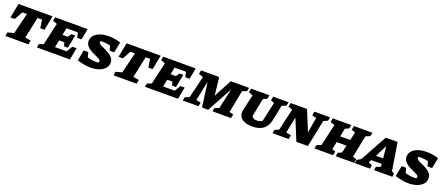

<svg xmlns="http://www.w3.org/2000/svg" viewBox="92 -1767 6890 2996"><g transform="rotate(20 3537.0 -268.5)"><path d="M646 -539 599 -299H528L508 -436H434L359 -84L454 -66L442 0H60L67 -61Q94 -70 119 -76.5Q144 -83 172 -89L257 -436H181L105 -299H33L80 -539Z M581 0 592 -57Q609 -65 627.5 -72Q646 -79 665 -85L748 -451L676 -477L688 -539H1228L1192 -355H1122L1101 -439H913L890 -321H977L1017 -379H1080L1036 -161H974L956 -222H870L845 -101H1038L1099 -200H1168L1129 0Z M1665 -340 1644 -419Q1613 -427 1579 -431Q1545 -435 1510 -435Q1498 -435 1487 -434Q1477 -425 1477 -412Q1477 -397 1496 -383.5Q1515 -370 1546 -356.5Q1577 -343 1611 -326Q1645 -309 1676 -287.5Q1707 -266 1726 -237Q1745 -208 1745 -169Q1745 -116 1710.5 -75.5Q1676 -35 1614 -12.5Q1552 10 1471 10Q1422 10 1364.5 -0.5Q1307 -11 1250 -29L1284 -206H1360L1381 -125Q1453 -103 1526 -103Q1545 -103 1564 -105Q1573 -117 1573 -130Q1573 -146 1554 -159Q1535 -172 1504 -185.5Q1473 -199 1439 -215.5Q1405 -232 1374.5 -253.5Q1344 -275 1324.5 -304Q1305 -333 1305 -373Q1305 -426 1339 -465Q1373 -504 1434.5 -526Q1496 -548 1579 -548Q1633 -548 1683.5 -539.5Q1734 -531 1776 -516L1741 -340Z M2441 -539 2394 -299H2323L2303 -436H2229L2154 -84L2249 -66L2237 0H1855L1862 -61Q1889 -70 1914 -76.5Q1939 -83 1967 -89L2052 -436H1976L1900 -299H1828L1875 -539Z M2376 0 2387 -57Q2404 -65 2422.5 -72Q2441 -79 2460 -85L2543 -451L2471 -477L2483 -539H3023L2987 -355H2917L2896 -439H2708L2685 -321H2772L2812 -379H2875L2831 -161H2769L2751 -222H2665L2640 -101H2833L2894 -200H2963L2924 0Z M3003 0 3014 -57Q3031 -65 3048.5 -72Q3066 -79 3086 -85L3174 -451L3099 -477L3111 -539H3412L3446 -240L3604 -539H3909L3898 -482Q3880 -474 3862 -467Q3844 -460 3823 -454L3751 -81L3818 -64L3805 0H3497L3508 -57Q3541 -74 3580 -85L3655 -423L3426 0H3323L3268 -407L3200 -81L3278 -64L3264 0Z M4158 11Q4054 11 3994.5 -30Q3935 -71 3935 -143Q3935 -152 3936.5 -163.5Q3938 -175 3938 -178L4000 -449L3929 -474L3941 -539H4247L4235 -480Q4220 -471 4205.5 -464.5Q4191 -458 4171 -451L4114 -168Q4113 -163 4112.5 -161.5Q4112 -160 4112 -156Q4112 -132 4134 -117Q4156 -102 4191 -102Q4219 -102 4242.5 -109Q4266 -116 4283 -128L4355 -449L4296 -474L4309 -539H4565L4553 -480Q4535 -471 4523 -466.5Q4511 -462 4481 -451L4428 -188Q4408 -92 4340.5 -40.5Q4273 11 4158 11Z M4993 -539H5253L5242 -480Q5227 -472 5213 -465.5Q5199 -459 5173 -451L5081 0H4890L4746 -351L4692 -84L4775 -66L4762 0H4494L4505 -60Q4522 -67 4537.5 -74Q4553 -81 4573 -87L4656 -449L4587 -474L4599 -539H4871L5009 -202L5053 -455L4981 -474Z M5191 0 5202 -60Q5221 -67 5239 -74.5Q5257 -82 5275 -87L5358 -449L5287 -474L5298 -539H5605L5594 -480Q5578 -472 5562.5 -464.5Q5547 -457 5530 -451L5503 -315H5670L5701 -449L5637 -474L5649 -539H5957L5945 -480Q5927 -471 5910 -464Q5893 -457 5873 -451L5799 -84L5862 -66L5849 0H5543L5554 -60Q5569 -68 5584 -74.5Q5599 -81 5617 -87L5646 -212H5482L5456 -84L5512 -66L5499 0Z M6449 -77Q6461 -72 6471 -67.5Q6481 -63 6491 -57L6484 0H6178L6189 -57L6263 -86L6258 -132H6087L6063 -85Q6078 -78 6089.5 -73.5Q6101 -69 6121 -57L6113 0H5860L5870 -57L5933 -93L6179 -539H6375ZM6132 -221H6250L6232 -419Z M6944 -340 6923 -419Q6892 -427 6858 -431Q6824 -435 6789 -435Q6777 -435 6766 -434Q6756 -425 6756 -412Q6756 -397 6775 -383.5Q6794 -370 6825 -356.5Q6856 -343 6890 -326Q6924 -309 6955 -287.5Q6986 -266 7005 -237Q7024 -208 7024 -169Q7024 -116 6989.5 -75.5Q6955 -35 6893 -12.5Q6831 10 6750 10Q6701 10 6643.5 -0.5Q6586 -11 6529 -29L6563 -206H6639L6660 -125Q6732 -103 6805 -103Q6824 -103 6843 -105Q6852 -117 6852 -130Q6852 -146 6833 -159Q6814 -172 6783 -185.5Q6752 -199 6718 -215.5Q6684 -232 6653.5 -253.5Q6623 -275 6603.5 -304Q6584 -333 6584 -373Q6584 -426 6618 -465Q6652 -504 6713.5 -526Q6775 -548 6858 -548Q6912 -548 6962.5 -539.5Q7013 -531 7055 -516L7020 -340Z"/></g></svg>

Font: Piazzolla SC ExtraBold
Style: Italic
Weight: 800
Italic angle: -11.3°
Designer: Juan Pablo del Peral
Foundry: Huerta Tipografica
Version: Version 1.330